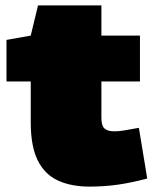

<svg xmlns="http://www.w3.org/2000/svg" viewBox="-20 -682 581 712"><path d="M312 10Q244 10 195 -12.5Q146 -35 120 -87Q94 -139 94 -229V-380H4V-534L94 -550L121 -662H356V-550H499V-380H356V-245Q356 -216 367.5 -205.5Q379 -195 404 -195Q421 -195 441.5 -198.5Q462 -202 495 -208L526 -20Q470 -5 419 2.5Q368 10 312 10Z"/></svg>

Font: Georama Expanded Black
Style: Regular
Weight: 900
Width: 7
Designer: Jean-Baptiste Levee
Foundry: Production Type
Version: Version 1.000